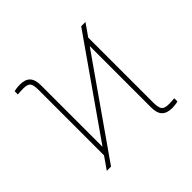

<svg xmlns="http://www.w3.org/2000/svg" viewBox="-142 -710 871 871"><g transform="rotate(-45 294.0 -274.0)"><path d="M88.4 0 470.2 -545.9H497.6L115.7 0ZM129.4 -35.2V-478.5Q129.4 -511.2 120.4 -521.7Q111.3 -532.2 84.5 -532.2Q75.2 -532.2 66.2 -531.7Q57.1 -531.2 48.3 -530.3V-550.8Q56.6 -553.2 66.2 -554.4Q75.7 -555.7 85.4 -555.7Q103 -555.7 115.5 -551.5Q127.9 -547.4 136 -538.8Q144 -530.3 147.9 -517.1Q151.9 -503.9 151.9 -485.4V-55.7ZM501.5 8.8Q483.9 8.8 471.2 4.6Q458.5 0.5 450.2 -8.1Q441.9 -16.6 438 -30Q434.1 -43.5 434.1 -61.5V-491.2L456.5 -511.7V-68.4Q457 -35.6 466.3 -25.1Q475.6 -14.6 502.4 -14.6Q511.7 -14.6 520.5 -15.1Q529.3 -15.6 537.6 -16.6V3.9Q529.8 6.3 520.5 7.3Q511.2 8.3 501.5 8.8Z"/></g></svg>

Font: Inter 17pt Thin
Style: Regular
Weight: 250
Version: Version 4.001;git-66647c0bb